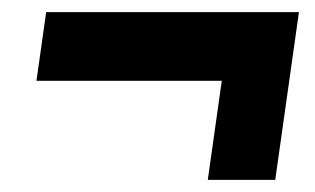

<svg xmlns="http://www.w3.org/2000/svg" viewBox="-20 -483 519 316"><path d="M322 -187 345 -350H40L56 -463H472L433 -187Z"/></svg>

Font: Archivo Narrow
Style: Bold Italic
Weight: 700
Italic angle: -8°
Designer: Hector Gatti
Foundry: Omnibus-Type
Version: Version 3.002